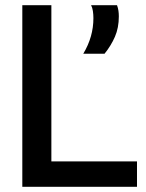

<svg xmlns="http://www.w3.org/2000/svg" viewBox="-20 -720 564 740"><path d="M66 0V-700H178V-98H508V0ZM301 -513Q340 -578 340 -650Q340 -664 338 -677.5Q336 -691 331 -700H431Q435 -689 436.5 -678.5Q438 -668 438 -657Q438 -613 423 -578.5Q408 -544 383 -513Z"/></svg>

Font: Georama Medium
Style: Regular
Weight: 500
Designer: Jean-Baptiste Levee
Foundry: Production Type
Version: Version 1.000